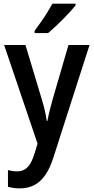

<svg xmlns="http://www.w3.org/2000/svg" viewBox="-20 -786 510 1046"><path d="M2.4 -541H118.7L208.5 -242.2Q214.8 -222.2 219.7 -202.6Q224.6 -183.1 228.5 -164.1Q232.4 -145 234.9 -127H238.3Q242.7 -151.4 249.8 -180.7Q256.8 -210 266.1 -242.2L353 -541H467.8L271 71.8Q253.4 128.4 227.8 166Q202.1 203.6 167.7 221.9Q133.3 240.2 87.9 240.2Q68.8 240.2 53 237.8Q37.1 235.4 23.4 231.9V140.6Q33.7 143.6 46.4 145.5Q59.1 147.5 72.3 147.5Q97.2 147.5 114.7 137Q132.3 126.5 145.3 104.7Q158.2 83 168.5 49.3L184.6 -3.4ZM391.6 -766.1V-756.3Q380.4 -742.2 362.3 -722.4Q344.2 -702.6 323 -681.2Q301.8 -659.7 280.5 -639.9Q259.3 -620.1 242.2 -606H168.5V-618.2Q185.5 -641.1 203.4 -666.5Q221.2 -691.9 237.3 -717.8Q253.4 -743.7 265.6 -766.1Z"/></svg>

Font: Open Sans SemiCondensed SemiBold
Style: Regular
Weight: 600
Width: 4
Designer: Monotype Design Team
Foundry: Monotype Imaging Inc.
Version: Version 3.000